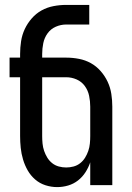

<svg xmlns="http://www.w3.org/2000/svg" viewBox="-20 -755 540 783"><path d="M213 8Q189 8 165.5 0.5Q142 -7 123.5 -23Q105 -39 93 -60Q81 -81 74 -104.5Q67 -128 64.5 -152Q62 -176 62 -200V-440H19V-520H62V-535Q62 -561 66 -587Q70 -613 81 -636.5Q92 -660 109.5 -680Q127 -700 149.5 -712.5Q172 -725 198 -730Q224 -735 250 -735H344V-655H250Q228 -655 207.5 -646Q187 -637 174 -619Q161 -601 156.5 -579Q152 -557 152 -535V-520H250Q276 -520 302 -515Q328 -510 350.5 -497.5Q373 -485 390.5 -465Q408 -445 419 -421.5Q430 -398 434 -372Q438 -346 438 -320V0H348V-93Q341 -72 328.5 -52.5Q316 -33 298 -19Q280 -5 258 1.5Q236 8 213 8ZM250 -72Q265 -72 280 -76Q295 -80 307 -89.5Q319 -99 327 -112Q335 -125 340 -139.5Q345 -154 346.5 -169.5Q348 -185 348 -200V-320Q348 -342 343.5 -364Q339 -386 326 -404Q313 -422 292.5 -431Q272 -440 250 -440H152V-200Q152 -185 153.5 -169.5Q155 -154 160 -139.5Q165 -125 173 -112Q181 -99 193 -89.5Q205 -80 220 -76Q235 -72 250 -72Z"/></svg>

Font: Iosevka Medium
Style: Regular
Weight: 500
Monospace: yes
Designer: Belleve Invis
Foundry: Belleve Invis
Version: Version 32.5.0; ttfautohint (v1.8.4)